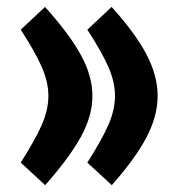

<svg xmlns="http://www.w3.org/2000/svg" viewBox="-20 -523 517 556"><path d="M232.9 -52.2Q272.9 -114.7 293 -159.4Q313 -204.1 313 -245.1Q313 -286.1 293.2 -330.6Q273.4 -375 232.9 -437L303.2 -502.9Q372.1 -426.8 404.3 -365.2Q436.5 -303.7 436.5 -245.1Q436.5 -187 404.3 -125.5Q372.1 -64 303.7 13.2ZM40 -52.2Q80.1 -114.7 100.1 -159.4Q120.1 -204.1 120.1 -245.1Q120.1 -286.1 100.3 -330.6Q80.6 -375 40 -437L110.4 -502.9Q179.2 -426.8 213.4 -365.2Q247.6 -303.7 247.6 -245.1Q247.6 -186.5 213.4 -125.2Q179.2 -64 110.8 13.2Z"/></svg>

Font: Vazirmatn UI ExtraBold
Style: Regular
Weight: 800
Designer: Saber Rastikerdar
Foundry: Saber Rastikerdar
Version: Version 33.003